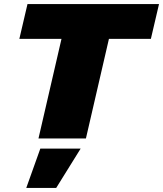

<svg xmlns="http://www.w3.org/2000/svg" viewBox="-20 -680 801 943"><path d="M761 -660 721 -489H515L402 0H169L282 -489H75L115 -660ZM376 50 256 243H109L178 50Z"/></svg>

Font: Elaine Sans Black
Style: Italic
Weight: 900
Italic angle: -13°
Designer: Wei Huang
Foundry: Wei Huang
Version: Version 2.001;December 24, 2019;FontCreator 12.0.0.2547 64-b